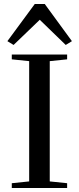

<svg xmlns="http://www.w3.org/2000/svg" viewBox="-20 -941 395 961"><path d="M316 -668V-644L229 -635V-33L316 -24V0H39V-24L126 -33V-635L39 -644V-668ZM17 -735 154 -921H204L340 -735L309 -716L179 -842L48 -716Z"/></svg>

Font: Rufina
Style: Regular
Weight: 400
Designer: Martin Sommaruga
Foundry: Martin Sommaruga
Version: Version 1.001